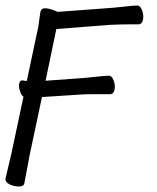

<svg xmlns="http://www.w3.org/2000/svg" viewBox="-74 -505 570 695"><path d="M-54 141 -33 52 11 -155Q2 -161 -2 -176Q-7 -192 -4.5 -203Q-2 -214 6 -214H8Q15 -212 23 -212L65 -410L72 -461Q75 -475 88 -475Q101 -475 117.5 -469Q134 -463 134 -462L336 -477Q359 -479 385 -482Q411 -485 422.5 -485Q434 -485 440.5 -467Q447 -449 443.5 -433Q440 -417 427 -417H404Q362 -417 323 -415L130 -400L91 -213H95L233 -223Q256 -225 282 -228Q308 -231 319.5 -231Q331 -231 337.5 -213.5Q344 -196 340.5 -180Q337 -164 324 -164H261Q235 -164 221 -163L82 -154H78L34 53L14 159Q12 170 -6 170Q-24 170 -40 162Q-56 154 -54 141Z"/></svg>

Font: LXGW Bright GB
Style: Italic
Weight: 400
Italic angle: -12°
Designer: Christian Thalmann (Catharsis Fonts)
Foundry: LXGW / Christian Thalmann (Catharsis Fonts) / Fontworks Inc.
Version: Version 5.510